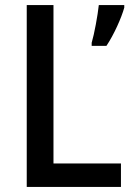

<svg xmlns="http://www.w3.org/2000/svg" viewBox="-20 -734 518 754"><path d="M85 0H455V-92H190V-714H85ZM468 -704V-714H368C364 -675 350 -599 340 -566V-554H398C427 -597 457 -664 468 -704Z"/></svg>

Font: Noto Sans Lao SemiCondensed Medium
Style: Regular
Weight: 500
Width: 4
Designer: Monotype Design Team
Foundry: Monotype Imaging Inc.
Version: Version 2.003